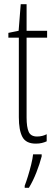

<svg xmlns="http://www.w3.org/2000/svg" viewBox="-20 -676 259 917"><path d="M157 -24Q170 -24 182 -27Q194 -30 203 -35V-1Q192 4 179.5 7Q167 10 151 10Q104 10 87 -22Q70 -54 70 -116V-496H20V-519L69 -529L79 -656H107V-529H205V-496H107V-115Q107 -69 117 -46.5Q127 -24 157 -24ZM179 71Q170 106 154 147Q138 188 118 221H98V211Q105 193 113.5 165.5Q122 138 129 109.5Q136 81 138 61H179Z"/></svg>

Font: Noto Sans Malayalam ExtraCondensed ExtraLight
Style: Regular
Weight: 200
Width: 2
Designer: Jelle Bosma - Monotype Design Team
Foundry: Monotype Imaging Inc.
Version: Version 2.104; ttfautohint (v1.8.4.7-5d5b)